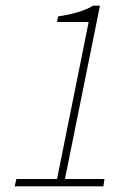

<svg xmlns="http://www.w3.org/2000/svg" viewBox="-20 -660 496 680"><path d="M32 0 38 -26H182L294 -582H182L186 -602Q222 -607 254.5 -616.5Q287 -626 310 -640H334L210 -26H350L346 0Z"/></svg>

Font: TypoPRO Source Sans Pro
Style: Italic
Weight: 200
Italic angle: -11°
Designer: Paul D. Hunt
Foundry: Adobe Systems Incorporated
Version: Version 1.075;PS 2.000;hotconv 1.0.86;makeotf.lib2.5.63406